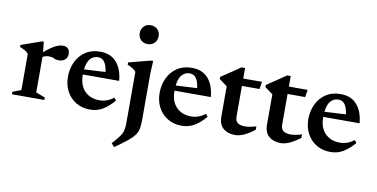

<svg xmlns="http://www.w3.org/2000/svg" viewBox="-87 -965 2911 1483"><g transform="rotate(10 1368.5 -224.0)"><path d="M346 -438Q376 -438 388.8 -422.2Q401.5 -406.5 401.5 -383.5Q401.5 -353 382 -337Q362.5 -321 336.5 -321Q311 -321 295 -329.5Q279 -338 256 -338Q230.5 -338 206 -325V-46.5L278 -19.5V0H24V-19.5L90 -45V-328.5Q79 -342.5 62.2 -352Q45.5 -361.5 22 -370.5V-386.5L181.5 -442.5H195.5L204 -361.5Q291 -438 346 -438Z M639.5 -442.5Q721 -442.5 767 -390.5Q813 -338.5 821.5 -245.5H536.5V-242.5Q536.5 -161.5 580.5 -116.5Q624.5 -71.5 697 -71.5Q755.5 -71.5 808 -111.5L823.5 -91Q783.5 -43.5 738.5 -15.8Q693.5 12 637.5 12Q574.5 12 526.8 -16.8Q479 -45.5 452.5 -95.5Q426 -145.5 426 -208.5Q426 -272 451 -325.2Q476 -378.5 523.8 -410.5Q571.5 -442.5 639.5 -442.5ZM629 -397.5Q594.5 -397.5 570 -371.5Q545.5 -345.5 538.5 -286L705.5 -295Q699.5 -344 681.2 -370.8Q663 -397.5 629 -397.5Z M987.5 -563.5Q954.5 -563.5 934 -584.8Q913.5 -606 913.5 -638Q913.5 -669 934 -690.2Q954.5 -711.5 987.5 -711.5Q1021 -711.5 1041.5 -690.2Q1062 -669 1062 -638Q1062 -606 1041.5 -584.8Q1021 -563.5 987.5 -563.5ZM932.5 -336Q923 -348.5 904.2 -360.2Q885.5 -372 864.5 -380V-398L1035.5 -442.5H1053.5L1048.5 -346.5V20.5Q1048.5 61 1043.2 88.8Q1038 116.5 1020.5 140.8Q1003 165 967.5 193.8Q932 222.5 871.5 265L848 238Q886 197 904 171.2Q922 145.5 927.2 122.2Q932.5 99 932.5 65Z M1358.5 -442.5Q1440 -442.5 1486 -390.5Q1532 -338.5 1540.5 -245.5H1255.5V-242.5Q1255.5 -161.5 1299.5 -116.5Q1343.5 -71.5 1416 -71.5Q1474.5 -71.5 1527 -111.5L1542.5 -91Q1502.5 -43.5 1457.5 -15.8Q1412.5 12 1356.5 12Q1293.5 12 1245.8 -16.8Q1198 -45.5 1171.5 -95.5Q1145 -145.5 1145 -208.5Q1145 -272 1170 -325.2Q1195 -378.5 1242.8 -410.5Q1290.5 -442.5 1358.5 -442.5ZM1348 -397.5Q1313.5 -397.5 1289 -371.5Q1264.5 -345.5 1257.5 -286L1424.5 -295Q1418.5 -344 1400.2 -370.8Q1382 -397.5 1348 -397.5Z M1762 -128.5Q1762 -68 1839 -68Q1876.5 -68 1926 -84V-56.5Q1877 -19.5 1840.8 -4.2Q1804.5 11 1776 11Q1718 11 1682.2 -19Q1646.5 -49 1646.5 -112V-349L1584.5 -394.5V-411.5Q1617.5 -433.5 1659 -461.2Q1700.5 -489 1734 -512.5H1762V-430H1909L1900 -372H1762Z M2120 -128.5Q2120 -68 2197 -68Q2234.5 -68 2284 -84V-56.5Q2235 -19.5 2198.8 -4.2Q2162.5 11 2134 11Q2076 11 2040.2 -19Q2004.5 -49 2004.5 -112V-349L1942.5 -394.5V-411.5Q1975.5 -433.5 2017 -461.2Q2058.5 -489 2092 -512.5H2120V-430H2267L2258 -372H2120Z M2525 -442.5Q2606.5 -442.5 2652.5 -390.5Q2698.5 -338.5 2707 -245.5H2422V-242.5Q2422 -161.5 2466 -116.5Q2510 -71.5 2582.5 -71.5Q2641 -71.5 2693.5 -111.5L2709 -91Q2669 -43.5 2624 -15.8Q2579 12 2523 12Q2460 12 2412.2 -16.8Q2364.5 -45.5 2338 -95.5Q2311.5 -145.5 2311.5 -208.5Q2311.5 -272 2336.5 -325.2Q2361.5 -378.5 2409.2 -410.5Q2457 -442.5 2525 -442.5ZM2514.5 -397.5Q2480 -397.5 2455.5 -371.5Q2431 -345.5 2424 -286L2591 -295Q2585 -344 2566.8 -370.8Q2548.5 -397.5 2514.5 -397.5Z"/></g></svg>

Font: Newsreader Text SemiBold
Style: Regular
Weight: 600
Designer: Hugues Gentile
Foundry: Production Type
Version: Version 1.001